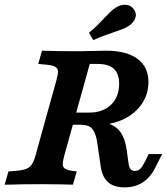

<svg xmlns="http://www.w3.org/2000/svg" viewBox="-38 -787 711 818"><path d="M160.4 -511.4 125 -514.5 140.7 -571Q175.3 -569.7 218.9 -569.1Q262.5 -568.5 296.9 -568.9H302.2Q334.1 -569.3 375.5 -570.2Q394.8 -571 414.2 -571Q501 -571 547.7 -536.4Q594.4 -501.7 594.4 -437.8Q594.4 -386.2 566.4 -344.7Q538.4 -303.2 489 -279.4Q439.7 -255.6 378.6 -255.6H264.5L279.1 -307.3H342.3Q400.4 -307.3 435 -340.7Q469.6 -374.2 469.6 -430.3Q469.6 -472.6 447.5 -493.6Q425.3 -514.5 379.4 -514.5H344.4L257.3 -201.6H134.6L202.4 -445.2Q209.6 -470.7 208.9 -483.6Q208.2 -496.5 197.2 -502.5Q186.3 -508.6 160.4 -511.4ZM391.4 -75.9 377.2 -173Q372.4 -207.2 363.7 -224.7Q355.1 -242.2 340.9 -248.9Q326.7 -255.6 301.5 -255.6L319 -273.9Q382.4 -273.9 419.6 -262.2Q456.8 -250.6 476 -223.2Q495.2 -195.8 502 -146.8L509.3 -93.5Q511.7 -75 517.8 -66.9Q523.8 -58.9 536.8 -58.9Q550.4 -58.9 559.1 -67.2Q567.8 -75.4 579.5 -98.4L595.6 -130.6H652.8L623 -71.8Q609.3 -44.4 590 -25.8Q570.7 -7.3 546.8 2Q522.8 11.3 493.3 11.3Q448.1 11.3 423.2 -10.1Q398.3 -31.5 391.4 -75.9ZM-18.2 0 -2.1 -56.5 33.6 -59.6Q60.4 -62 75 -68.2Q89.5 -74.4 98.2 -87.6Q106.8 -100.7 113.7 -125.8L134.6 -201.6H257.3L236.3 -125.8Q229.4 -100.3 229.4 -87.8Q229.4 -75.3 237.7 -69.2Q246.1 -63.2 266.4 -59.6L289 -56.8L272.8 -0.4Q242.1 -1.6 216.1 -1.6Q182.5 -2.4 138 -2.4H140.4H138.5Q63.2 -2.4 -18.2 0ZM409.3 -713.1Q421.4 -726.1 433 -737Q444.6 -748 454.3 -754Q477.3 -768.5 498.9 -766.5Q520.5 -764.5 532.6 -746.8Q545.6 -729 538.1 -708.8Q530.7 -688.6 505.9 -673.6Q497 -668 483.1 -662.6Q469.1 -657.1 453 -651.9Q433.2 -645.5 409.2 -636.6Q385.3 -627.8 359.5 -616.1L341 -647.2Q361.9 -664.5 378.9 -681.5Q396 -698.6 409.3 -713.1Z"/></svg>

Font: Playfair Micro SmCond SmLight
Style: Italic
Weight: 360
Width: 4
Italic angle: -15.6°
Designer: Claus Eggers Sørensen
Foundry: Claus Eggers Sørensen
Version: Version 2.203;Glyphs 3.3 (3326)